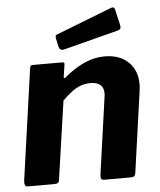

<svg xmlns="http://www.w3.org/2000/svg" viewBox="-53 -798 703 844"><g transform="rotate(-5 298.0 -376.0)"><path d="M36.2 0Q25.8 0 23.2 -7.3Q20.5 -14.6 21.5 -25L90.7 -515.6Q92.4 -524.9 94.9 -527.4Q97.5 -530 105.1 -530H233Q238.7 -530 241.4 -527.6Q244.1 -525.3 242.4 -516.7L234.8 -466.8Q233.8 -454.7 245.4 -465Q285.5 -498.9 329.9 -519.4Q374.3 -540 420.4 -540Q487.7 -540 525.9 -502.9Q564 -465.9 564 -405.9Q564 -399.2 563.5 -392.3Q563 -385.5 562 -377.7L511.6 -19.7Q509.9 -7.6 504.8 -3.8Q499.7 0 486.9 0H371.6Q361.1 0 358.9 -6.9Q356.6 -13.8 358.3 -25L405.3 -358.8Q406.3 -364.6 406.8 -369.6Q407.3 -374.6 407.3 -378.1Q407.3 -403.1 392.6 -415.9Q378 -428.6 348.3 -428.6Q325.9 -428.6 305.4 -421Q285 -413.3 265.6 -398.5Q246.2 -383.7 224.7 -362.7L174.8 -18.7Q173.1 -6.1 167.7 -3.1Q162.3 0 148 0H36.2ZM486.4 -737.7 501.7 -670.8Q503.4 -661.8 501.3 -656.5Q499.3 -651.1 486.9 -647.7L246.7 -585.7Q236.3 -583.2 230.4 -588Q224.6 -592.7 223.2 -600.9L215.6 -635.9Q212.5 -650.3 220 -653.4L469.2 -750.3Q474.7 -752.7 479.5 -750.5Q484.3 -748.3 486.4 -737.7Z"/></g></svg>

Font: Libre Franklin Thin
Style: Italic
Weight: 100
Italic angle: -8°
Designer: Pablo Impallari, Rodrigo Fuenzalida, Nhung Nguyen
Foundry: Impallari Type
Version: Version 3.000